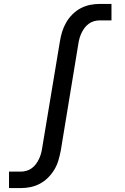

<svg xmlns="http://www.w3.org/2000/svg" viewBox="-20 -755 640 980"><path d="M26 205V121H86Q100 121 114.5 117Q129 113 141.5 104Q154 95 163 83Q172 71 178.5 57.5Q185 44 189 30Q193 16 195 2L286 -545Q290 -570 297.5 -594Q305 -618 318 -640.5Q331 -663 350 -682Q369 -701 392 -713Q415 -725 439.5 -730Q464 -735 489 -735H549V-651H489Q475 -651 460.5 -647Q446 -643 433.5 -634Q421 -625 412 -613Q403 -601 396.5 -587.5Q390 -574 386 -560Q382 -546 380 -532L290 15Q285 40 278 64Q271 88 257.5 110.5Q244 133 225 152Q206 171 183 183Q160 195 135.5 200Q111 205 86 205Z"/></svg>

Font: Iosevka Slab Medium Extended
Style: Italic
Weight: 500
Width: 7
Italic angle: -9°
Monospace: yes
Designer: Belleve Invis
Foundry: Belleve Invis
Version: Version 11.1.0; ttfautohint (v1.8.3)